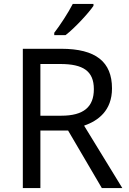

<svg xmlns="http://www.w3.org/2000/svg" viewBox="-20 -964 662 984"><path d="M459 -934V-944H353C330 -899 287 -833 258 -796V-784H316C363 -820 434 -897 459 -934ZM294 -714H97V0H187V-295H329L502 0H607L411 -320C483 -345 554 -397 554 -511C554 -647 471 -714 294 -714ZM289 -636C406 -636 461 -600 461 -507C461 -417 410 -371 294 -371H187V-636Z"/></svg>

Font: Noto Sans Gurmukhi UI
Style: Regular
Weight: 400
Designer: Jelle Bosma - Monotype Design Team
Foundry: Monotype Imaging Inc.
Version: Version 2.004